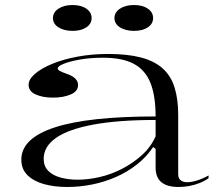

<svg xmlns="http://www.w3.org/2000/svg" viewBox="-20 -730 880 765"><path d="M410 -515Q488 -515 541.5 -501Q595 -487 628 -457.5Q661 -428 675.5 -381.5Q690 -335 690 -272V-36Q690 -19 700 -11.5Q710 -4 725 -4Q744 -4 767 -11.5Q790 -19 811 -31V-20Q796 -9 776 -1Q756 7 734.5 11Q713 15 692 15Q646 15 623 -4Q600 -23 600 -63Q600 -90 600 -103Q600 -116 600 -123Q600 -130 600 -137L590 -144Q564 -105 526 -75Q488 -45 442.5 -25Q397 -5 347.5 5Q298 15 248 15Q196 15 155 3.5Q114 -8 89.5 -32Q65 -56 65 -94Q65 -179 198.5 -222.5Q332 -266 600 -266Q600 -348 579.5 -399.5Q559 -451 513.5 -475.5Q468 -500 391 -500Q338 -500 297 -492.5Q256 -485 233 -475.5Q210 -466 210 -457Q210 -452 219 -447Q228 -442 251 -434Q291 -419 291 -391Q291 -366 261.5 -353.5Q232 -341 190 -341Q151 -341 122.5 -353.5Q94 -366 94 -392Q94 -414 119.5 -436Q145 -458 189 -476Q233 -494 290 -504.5Q347 -515 410 -515ZM600 -252Q451 -252 351.5 -233.5Q252 -215 203 -180.5Q154 -146 154 -97Q154 -68 172 -49.5Q190 -31 221.5 -22.5Q253 -14 290 -14Q331 -14 377 -24.5Q423 -35 466.5 -57.5Q510 -80 545.5 -112Q581 -144 600 -187ZM514 -710Q548 -710 569 -695.5Q590 -681 590 -658Q590 -635 569 -621Q548 -607 514 -607Q480 -607 458 -621Q436 -635 436 -658Q436 -681 458 -695.5Q480 -710 514 -710ZM269 -710Q303 -710 324 -695.5Q345 -681 345 -658Q345 -635 324 -621Q303 -607 269 -607Q235 -607 213 -621Q191 -635 191 -658Q191 -681 213 -695.5Q235 -710 269 -710Z"/></svg>

Font: Kalnia SemiExpanded Light
Style: Regular
Weight: 300
Width: 6
Designer: Frida Medrano
Foundry: Frida Medrano
Version: Version 1.105